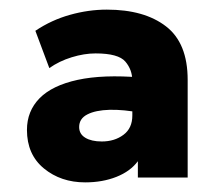

<svg xmlns="http://www.w3.org/2000/svg" viewBox="-20 -730 461 399"><path d="M157 -351Q106.5 -351 71.2 -380Q36 -409 36 -460Q36 -499 62.2 -525.8Q88.5 -552.5 141.2 -564Q194 -575.5 272.5 -569L273 -495.5Q237 -502.5 207.8 -501.8Q178.5 -501 161.5 -492.2Q144.5 -483.5 144.5 -466Q144.5 -451.5 157.2 -443.8Q170 -436 191.5 -436Q218 -436 236.5 -449.8Q255 -463.5 255 -490V-562Q255 -585 240.5 -602Q226 -619 178.5 -619Q155 -619 129 -611Q103 -603 82.5 -588.5L53.5 -666Q87 -688.5 125.5 -699.2Q164 -710 202 -710Q280 -710 325 -675.2Q370 -640.5 370 -564V-361H266.5V-395Q251 -374 222 -362.5Q193 -351 157 -351Z"/></svg>

Font: Geologica Cursive ExtraBold
Style: Regular
Weight: 800
Designer: Sindre Bremnes, Frode Helland
Foundry: Monokrom Skriftforlag AS
Version: Version 1.010;gftools[0.9.28]